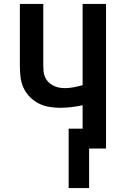

<svg xmlns="http://www.w3.org/2000/svg" viewBox="-20 -755 640 976"><path d="M329 201V-101H400V-220Q372 -214 343 -210.5Q314 -207 285 -207Q257 -207 228.5 -212Q200 -217 175 -230Q150 -243 130 -264Q110 -285 98.5 -311Q87 -337 84 -365.5Q81 -394 81 -422V-735H200V-422Q200 -407 201.5 -391.5Q203 -376 209 -362.5Q215 -349 226 -338Q237 -327 250.5 -320Q264 -313 279 -310Q294 -307 309 -307Q332 -307 355 -311.5Q378 -316 400 -322V-735H519V0H433V201Z"/></svg>

Font: Iosevka Fixed Extended
Style: Bold
Weight: 700
Width: 7
Monospace: yes
Designer: Belleve Invis
Foundry: Belleve Invis
Version: Version 24.1.1; ttfautohint (v1.8.4)